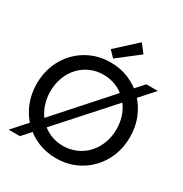

<svg xmlns="http://www.w3.org/2000/svg" viewBox="-213 -1109 1219 1278"><g transform="rotate(30 396.5 -469.5)"><path d="M397.5 7.8Q321.3 7.8 255.9 -19.8Q190.4 -47.4 141.8 -97.2Q93.3 -147 66.2 -214.1Q39.1 -281.2 39.1 -360.4Q39.1 -438.5 65.9 -505.4Q92.8 -572.3 141.1 -622.1Q189.5 -671.9 254.6 -699.7Q319.8 -727.5 396 -727.5Q472.7 -727.5 538.1 -699.7Q603.5 -671.9 652.1 -622.1Q700.7 -572.3 727.8 -505.4Q754.9 -438.5 754.9 -359.4Q754.9 -280.8 727.8 -213.9Q700.7 -147 652.1 -97.2Q603.5 -47.4 538.6 -19.8Q473.6 7.8 397.5 7.8ZM395.5 -86.9Q450.7 -86.9 497.6 -107.7Q544.4 -128.4 578.6 -165.5Q612.8 -202.6 631.8 -252.4Q650.9 -302.2 650.9 -360.4Q650.9 -419.9 631.6 -469.7Q612.3 -519.5 577.4 -556.2Q542.5 -592.8 496.1 -612.8Q449.7 -632.8 395.5 -632.8Q342.3 -632.8 296.4 -612.8Q250.5 -592.8 216.1 -556.2Q181.6 -519.5 162.4 -469.7Q143.1 -419.9 143.1 -360.4Q143.1 -301.8 161.9 -251.7Q180.7 -201.7 214.8 -164.8Q249 -127.9 295.2 -107.4Q341.3 -86.9 395.5 -86.9ZM30.3 0 672.9 -719.7H761.7L116.7 0ZM395.5 -757.3 351.1 -804.2 506.8 -946.8 557.1 -882.8Z"/></g></svg>

Font: Reddit Sans Medium
Style: Regular
Weight: 500
Designer: Stephen Hutchings
Foundry: Reddit
Version: Version 1.014